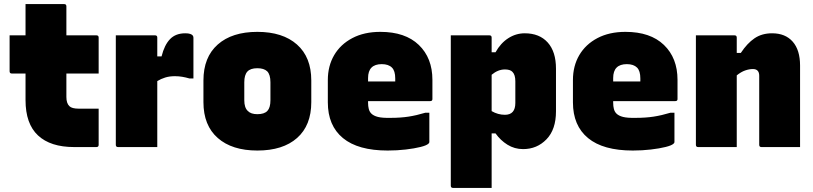

<svg xmlns="http://www.w3.org/2000/svg" viewBox="-20 -720 3980 940"><path d="M463 -188V-11Q463 0 452 0H343Q227 0 166 -57Q105 -114 105 -230V-360H38Q27 -360 27 -371V-547H105V-700H294Q305 -700 305 -689V-547H452Q463 -547 463 -536V-360H305V-245Q305 -214 320 -200Q332 -188 366 -188Z M750 0H558Q547 0 547 -11V-547H739Q750 -547 750 -536V-444H771Q785 -500 812.5 -528.5Q840 -557 887 -557Q903 -557 911 -554Q919 -551 922 -548Q927 -543 927 -536V-336H907Q890 -341 872.5 -344Q855 -347 836 -347Q810 -347 789 -340.5Q768 -334 750 -323Z M1240 -564Q1364 -564 1434 -502Q1504 -440 1504 -326V-220Q1504 -106 1434.5 -44.5Q1365 17 1240 17Q1116 17 1046 -44.5Q976 -106 976 -220V-326Q976 -440 1046 -502Q1116 -564 1240 -564ZM1240 -386Q1206 -386 1191 -369.5Q1176 -353 1176 -317V-229Q1176 -193 1193 -177Q1208 -161 1240 -161Q1274 -161 1289 -177Q1304 -193 1304 -229V-317Q1304 -355 1288 -371Q1272 -386 1240 -386Z M1842 -564Q1964 -564 2030.5 -500Q2097 -436 2097 -329V-235Q2097 -225 2086 -225H1782V-217Q1782 -200 1785.5 -186.5Q1789 -173 1798 -164Q1809 -153 1830.5 -147.5Q1852 -142 1893 -143Q1941 -143 1980 -149Q2019 -155 2062 -168H2082V-25Q2082 -20 2078 -17Q2069 -8 2039 -0.5Q2009 7 1966.5 12Q1924 17 1878 17Q1733 17 1659 -44Q1585 -105 1585 -219V-328Q1585 -397 1616 -450Q1647 -503 1705 -533.5Q1763 -564 1842 -564ZM1849 -406Q1782 -406 1782 -338V-321H1915V-336Q1915 -373 1899 -389Q1882 -406 1849 -406Z M2187 -547H2376Q2387 -547 2387 -536V-464H2406Q2431 -509 2468.5 -533Q2506 -557 2549 -557Q2621 -557 2661.5 -512Q2702 -467 2702 -384V-175Q2702 -86 2655.5 -38Q2609 10 2541 10Q2499 10 2464.5 -11.5Q2430 -33 2406 -67H2387V200H2198Q2187 200 2187 189ZM2452 -380Q2418 -380 2387 -354V-176Q2418 -158 2452 -158Q2503 -158 2503 -216V-322Q2503 -354 2489 -368Q2478 -380 2452 -380Z M3042 -564Q3164 -564 3230.5 -500Q3297 -436 3297 -329V-235Q3297 -225 3286 -225H2982V-217Q2982 -200 2985.5 -186.5Q2989 -173 2998 -164Q3009 -153 3030.5 -147.5Q3052 -142 3093 -143Q3141 -143 3180 -149Q3219 -155 3262 -168H3282V-25Q3282 -20 3278 -17Q3269 -8 3239 -0.5Q3209 7 3166.5 12Q3124 17 3078 17Q2933 17 2859 -44Q2785 -105 2785 -219V-328Q2785 -397 2816 -450Q2847 -503 2905 -533.5Q2963 -564 3042 -564ZM3049 -406Q2982 -406 2982 -338V-321H3115V-336Q3115 -373 3099 -389Q3082 -406 3049 -406Z M3587 0H3398Q3387 0 3387 -11V-547H3576Q3587 -547 3587 -536V-461H3607Q3638 -508 3674 -532.5Q3710 -557 3760 -557Q3825 -557 3861 -516Q3897 -475 3897 -399V0H3708Q3697 0 3697 -11V-349Q3697 -382 3666 -382Q3648 -382 3628 -375Q3608 -368 3587 -351Z"/></svg>

Font: Recursive Sn Lnr St Blk
Style: Regular
Weight: 900
Version: Version 1.079;hotconv 1.0.112;makeotfexe 2.5.65598; ttfautoh